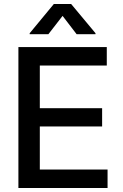

<svg xmlns="http://www.w3.org/2000/svg" viewBox="-20 -943 615 963"><path d="M72.3 -707H515.6V-614.3H179.7V-400.4H492.2V-308.6H179.7V-92.8H519.5V0H72.3ZM293.9 -863.3 222.7 -771.5H128.9V-776.4L250 -922.9H336.9L459 -776.4V-771.5H364.3Z"/></svg>

Font: Pretendard Std Medium
Style: Regular
Weight: 500
Designer: Base glyphs from Inter by Rasmus Andersson; Hangeul glyphs from Noto Sans CJK(Source Han Sans) by Jang Soo-young and Kan
Foundry: Kil Hyung-jin
Version: Version 1.309